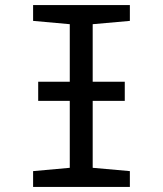

<svg xmlns="http://www.w3.org/2000/svg" viewBox="-20 -734 640 754"><path d="M130 -338V-413H470V-338ZM110 0V-62L254 -75V-639L110 -652V-714H490V-652L344 -639V-75L490 -62V0Z"/></svg>

Font: Noto Sans Mono
Style: Regular
Weight: 400
Designer: Monotype Design Team
Foundry: Monotype Imaging Inc.
Version: Version 2.014